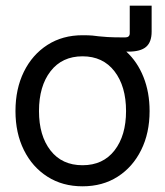

<svg xmlns="http://www.w3.org/2000/svg" viewBox="-20 -653 589 685"><path d="M274.4 11.7Q203.1 11.7 149.2 -22.7Q95.2 -57.1 65.2 -117.7Q35.2 -178.2 35.2 -256.8Q35.2 -335.9 65.2 -397Q95.2 -458 149.2 -492.7Q203.1 -527.3 274.4 -527.3Q298.3 -527.3 310.1 -526.1Q321.8 -524.9 332.8 -523.4Q343.8 -522 364.3 -520.8Q384.8 -519.5 426.3 -519.5Q442.9 -519.5 442.9 -534.2V-632.8H521V-540Q521 -502.9 501.2 -485.8Q481.4 -468.8 438 -468.8H430.7Q470.2 -432.6 491.9 -378.2Q513.7 -323.7 513.7 -256.8Q513.7 -178.2 483.6 -117.7Q453.6 -57.1 399.9 -22.7Q346.2 11.7 274.4 11.7ZM274.4 -63.5Q347.7 -63.5 388.7 -116.5Q429.7 -169.4 429.7 -256.8Q429.7 -345.2 388.4 -398.7Q347.2 -452.1 274.4 -452.1Q201.7 -452.1 160.4 -398.9Q119.1 -345.7 119.1 -256.8Q119.1 -168.9 160.2 -116.2Q201.2 -63.5 274.4 -63.5Z"/></svg>

Font: Inter Display
Style: Regular
Weight: 400
Designer: Rasmus Andersson
Foundry: rsms
Version: Version 4.001;git-9221beed3